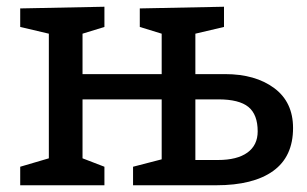

<svg xmlns="http://www.w3.org/2000/svg" viewBox="-20 -550 910 570"><path d="M560 -330H648Q738 -330 794 -288.5Q850 -247 850 -170Q850 -85 791 -42.5Q732 0 622 0H375V-55L460 -77V-255H225V-80L290 -55V0H40V-55L125 -80V-450L40 -470V-525L290 -530V-470L225 -450V-330H460V-450L395 -470V-525L645 -530V-470L560 -450ZM560 -75H627Q684 -75 714.5 -97Q745 -119 745 -160Q745 -210 717.5 -232.5Q690 -255 628 -255H560Z"/></svg>

Font: Bitter
Style: Regular
Weight: 400
Designer: Sol Matas
Foundry: Sol Matas
Version: Version 1.300;PS 001.300;hotconv 1.0.70;makeotf.lib2.5.58329